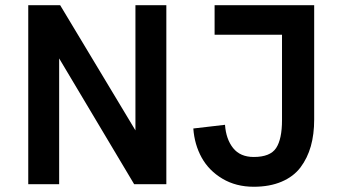

<svg xmlns="http://www.w3.org/2000/svg" viewBox="-20 -710 1306 740"><path d="M502 -207.5V-689.9H621.1V0H497.1L208 -484.9V0H88.9V-689.9H211.9ZM807.1 -689.9H1190.9V-249Q1190.9 -192.4 1178 -146.5Q1165 -100.6 1138.2 -64.9Q1111.3 -29.3 1065.4 -9.8Q1019.5 9.8 958 9.8Q889.6 9.8 837.4 -21.2Q785.2 -52.2 757.3 -102.5Q729.5 -152.8 725.1 -214.8L847.2 -229Q851.1 -173.8 878.4 -139.4Q905.8 -105 958 -105Q1021.5 -105 1044.2 -139.4Q1066.9 -173.8 1066.9 -247.1V-576.2H807.1Z"/></svg>

Font: HK Grotesk Legacy
Style: Bold
Weight: 700
Designer: Alfredo Marco Pradil
Foundry: Hanken Design Co.
Version: Version 2.022;PS 002.022;hotconv 1.0.88;makeotf.lib2.5.64775